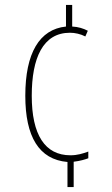

<svg xmlns="http://www.w3.org/2000/svg" viewBox="-20 -744 451 774"><path d="M271 -637V-724H246V-637C139 -626 82 -530 82 -358C82 -193 137 -101 252 -91V10H277V-92C302 -95 323 -101 336 -106V-133C314 -125 292 -118 264 -118C161 -118 108 -201 108 -358C108 -510 153 -612 262 -612C282 -612 305 -607 324 -597L334 -620C317 -629 295 -636 271 -637Z"/></svg>

Font: Noto Sans Oriya ExtCond Thin
Style: Regular
Weight: 100
Width: 2
Designer: Amélie Bonet and Sol Matas
Foundry: Google LLC
Version: Version 2.006